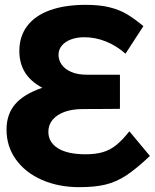

<svg xmlns="http://www.w3.org/2000/svg" viewBox="-20 -761 640 794"><path d="M7 -225Q7 -288.5 42.8 -330.2Q78.5 -372 155 -398Q106.5 -424 83.2 -461.8Q60 -499.5 60 -550Q60 -610.5 92.5 -653.5Q125 -696.5 186.8 -718.8Q248.5 -741 335 -741Q391.5 -741 432.2 -731Q473 -721 504 -702.8Q535 -684.5 573 -653L499 -539Q461.5 -572 418 -589.5Q374.5 -607 328 -607Q298 -607 273.8 -598Q249.5 -589 235.8 -572.5Q222 -556 222 -534Q222 -513 234.8 -494.2Q247.5 -475.5 274 -463.8Q300.5 -452 339 -452H476V-311Q449 -311 432.5 -310.5L322 -310Q280.5 -310 248.2 -298.8Q216 -287.5 198 -266.2Q180 -245 180 -216Q180 -172.5 219.8 -147.8Q259.5 -123 334 -123Q376 -123 406 -132Q436 -141 461.2 -161.5Q486.5 -182 515 -218L600 -116Q542.5 -62 501.5 -35.2Q460.5 -8.5 416.8 2.2Q373 13 308 13Q222 13 153.2 -17.2Q84.5 -47.5 45.8 -101.5Q7 -155.5 7 -225Z"/></svg>

Font: JuliaMono Black
Style: Regular
Weight: 900
Monospace: yes
Designer: cormullion
Foundry: corm
Version: Version 0.054; ttfautohint (v1.8.4)